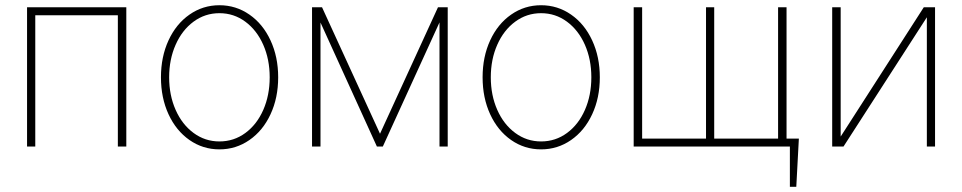

<svg xmlns="http://www.w3.org/2000/svg" viewBox="-20 -558 3661 731"><path d="M83 -530.3H460.9V0H428.7V-500H114.3V0H83Z M592.8 -263.7Q592.8 -341.8 621.6 -404.3Q650.4 -466.8 701.4 -502.4Q752.4 -538.1 815.4 -538.1Q878.4 -538.1 929.7 -502.4Q981 -466.8 1010 -404.1Q1039.1 -341.3 1039.1 -263.7Q1039.1 -185.5 1010 -123Q981 -60.5 929.7 -24.9Q878.4 10.7 815.4 10.7Q752.4 10.7 701.4 -24.9Q650.4 -60.5 621.6 -123Q592.8 -185.5 592.8 -263.7ZM1006.8 -263.7Q1006.8 -332 982.2 -387.7Q957.5 -443.4 913.8 -475.6Q870.1 -507.8 815.4 -507.8Q760.7 -507.8 717 -475.6Q673.3 -443.4 648.7 -387.7Q624 -332 624 -263.7Q624 -195.3 648.7 -139.6Q673.3 -84 717 -51.8Q760.7 -19.5 815.4 -19.5Q870.6 -19.5 914.3 -51.8Q958 -84 982.4 -139.6Q1006.8 -195.3 1006.8 -263.7Z M1647.5 -530.3H1684.6V0H1653.3V-472.7L1437.5 0H1415L1200.2 -472.2V0H1168V-530.3H1206.1L1426.8 -48.8Z M1817.4 -263.7Q1817.4 -341.8 1846.2 -404.3Q1875 -466.8 1926 -502.4Q1977.1 -538.1 2040 -538.1Q2103 -538.1 2154.3 -502.4Q2205.6 -466.8 2234.6 -404.1Q2263.7 -341.3 2263.7 -263.7Q2263.7 -185.5 2234.6 -123Q2205.6 -60.5 2154.3 -24.9Q2103 10.7 2040 10.7Q1977.1 10.7 1926 -24.9Q1875 -60.5 1846.2 -123Q1817.4 -185.5 1817.4 -263.7ZM2231.4 -263.7Q2231.4 -332 2206.8 -387.7Q2182.1 -443.4 2138.4 -475.6Q2094.7 -507.8 2040 -507.8Q1985.4 -507.8 1941.7 -475.6Q1897.9 -443.4 1873.3 -387.7Q1848.6 -332 1848.6 -263.7Q1848.6 -195.3 1873.3 -139.6Q1897.9 -84 1941.7 -51.8Q1985.4 -19.5 2040 -19.5Q2095.2 -19.5 2138.9 -51.8Q2182.6 -84 2207 -139.6Q2231.4 -195.3 2231.4 -263.7Z M3011.7 153.3H2987.3V0H2392.6V-530.3H2424.8V-30.3H2668V-530.3H2699.2V-30.3H2942.4V-530.3H2974.6V-30.3H3021.5Z M3497.1 -530.3H3540V0H3508.8V-492.2L3191.4 0H3148.4V-530.3H3180.7V-38.1Z"/></svg>

Font: Pretendard Thin
Style: Regular
Weight: 100
Designer: Base glyphs from Inter by Rasmus Andersson; Hangeul glyphs from Noto Sans CJK(Source Han Sans) by Jang Soo-young and Kan
Foundry: Kil Hyung-jin
Version: Version 1.309